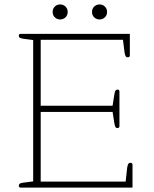

<svg xmlns="http://www.w3.org/2000/svg" viewBox="-20 -848 696 868"><path d="M218 -794Q218 -809 228 -818.5Q238 -828 252 -828Q266 -828 276 -818.5Q286 -809 286 -794Q286 -779 276 -769.5Q266 -760 252 -760Q238 -760 228 -769.5Q218 -779 218 -794ZM396 -794Q396 -809 406 -818.5Q416 -828 430 -828Q444 -828 454 -818.5Q464 -809 464 -794Q464 -779 454 -769.5Q444 -760 430 -760Q416 -760 406 -769.5Q396 -779 396 -794ZM65 -9Q65 -20 84 -22L130 -28V-667L84 -673Q74 -675 69.5 -677.5Q65 -680 65 -686Q65 -695 73 -695H567V-598Q567 -589 558 -589Q551 -589 548 -594Q545 -599 543 -611L536 -668H164V-370H489L497 -421Q499 -434 502 -438.5Q505 -443 511 -443Q520 -443 520 -434V-278Q520 -269 511 -269Q505 -269 502 -273.5Q499 -278 497 -291L489 -342H164V-27H548L555 -90Q557 -102 560 -107Q563 -112 570 -112Q579 -112 579 -103V0H73Q65 0 65 -9Z"/></svg>

Font: Maitree ExtraLight
Style: Regular
Weight: 275
Designer: CadsonDemak Team
Foundry: CadsonDemak
Version: Version 1.003